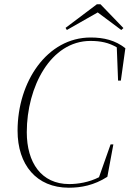

<svg xmlns="http://www.w3.org/2000/svg" viewBox="-20 -862 605 896"><path d="M301 14C358 14 419 3 481 -37L509 -188H496L442 -35C395 -11 343 -3 303 -3C173 -3 105 -103 105 -245C105 -456 216 -671 402 -671C449 -671 488 -663 525 -641L531 -486H544L565 -637C518 -674 465 -687 403 -687C200 -687 62 -481 62 -252C62 -93 150 14 301 14ZM449 -842H432L286 -732L292 -722L436 -804L546 -722L556 -731Z"/></svg>

Font: Source Serif 4 Display Light
Style: Italic
Weight: 300
Italic angle: -12°
Designer: Frank Grießhammer
Foundry: Adobe Systems Incorporated
Version: Version 4.004;hotconv 1.0.117;makeotfexe 2.5.65602